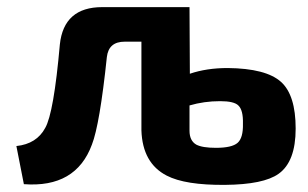

<svg xmlns="http://www.w3.org/2000/svg" viewBox="-20 -513 864 539"><path d="M513 -306Q560 -322 619 -322Q727 -321 769 -283Q810 -246 810 -152Q810 -59 762 -25Q720 5 612 6Q500 7 448 -20Q380 -55 377 -147V-396H330Q285 -396 280 -353Q260 -163 238 -107Q193 15 47 4L26 -103Q83 -109 107 -154Q131 -196 148 -388Q159 -493 267 -493H512ZM512 -146Q512 -118 531 -107Q548 -98 586 -98Q631 -98 647 -112Q663 -126 662 -166Q663 -204 649 -217Q637 -229 598 -229Q553 -229 512 -217Z"/></svg>

Font: Taylor Sans Bold LRS
Style: Bold
Weight: 700
Italic angle: -8°
Designer: Natanael Gama
Version: Version 1.001 September 8, 2015